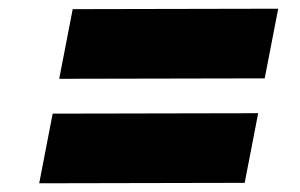

<svg xmlns="http://www.w3.org/2000/svg" viewBox="-20 -583 690 441"><path d="M70 -162 101 -322 573 -323 542 -163ZM116 -402 147 -562 619 -563 588 -403Z"/></svg>

Font: REM Black
Style: Italic
Weight: 900
Italic angle: -11°
Designer: Octavio Pardo
Foundry: Ashler Design
Version: Version 1.005;gftools[0.9.28]